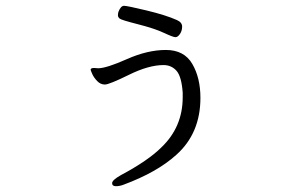

<svg xmlns="http://www.w3.org/2000/svg" viewBox="-20 -581 1040 661"><path d="M304 -347 318 -346Q346 -346 417 -377.5Q488 -409 551 -409Q614 -409 642 -361Q670 -313 670 -244Q670 -122 587 -48Q521 12 405 55Q392 60 379 60Q366 60 366 49.5Q366 39 396 22Q490 -28 536 -74Q609 -144 609 -246V-262Q605 -318 587.5 -337.5Q570 -357 543 -357Q492 -357 424 -323.5Q356 -290 341 -290Q326 -290 314.5 -302Q303 -314 297.5 -326.5Q292 -339 292 -341Q292 -347 304 -347ZM388 -541Q396 -561 407 -561Q418 -561 484.5 -545Q551 -529 589 -512Q607 -504 607 -489.5Q607 -475 599.5 -464Q592 -453 584 -453Q576 -453 544 -468Q512 -483 455 -497.5Q398 -512 392 -517Q386 -522 386 -528.5Q386 -535 388 -541Z"/></svg>

Font: LXGW WenKai Lite
Style: Regular
Weight: 400
Designer: LXGW / Fontworks Inc.
Foundry: LXGW / Fontworks Inc.
Version: Version 1.511; March 25, 2025